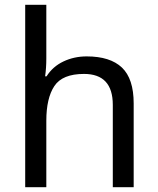

<svg xmlns="http://www.w3.org/2000/svg" viewBox="-20 -780 658 800"><path d="M173 -537Q173 -497 168 -462H174Q200 -503 244.5 -524Q289 -545 341 -545Q439 -545 488 -498.5Q537 -452 537 -349V0H450V-343Q450 -472 330 -472Q240 -472 206.5 -421.5Q173 -371 173 -277V0H85V-760H173Z"/></svg>

Font: Noto Sans Pahawh Hmong
Style: Regular
Weight: 400
Designer: Monotype Design Team
Foundry: Monotype Imaging Inc.
Version: Version 2.001; ttfautohint (v1.8.4.7-5d5b)